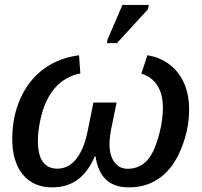

<svg xmlns="http://www.w3.org/2000/svg" viewBox="-20 -768 837 797"><path d="M434.6 -169.4Q434.6 -123 454.8 -95.2Q475.1 -67.4 509.8 -67.4Q555.7 -67.4 587.9 -99.1Q608.9 -120.1 624 -158.9Q639.2 -197.8 647.7 -241.2Q656.2 -284.7 656.2 -318.8Q656.2 -433.6 566.9 -462.4L591.8 -538.6Q646 -529.8 684.8 -499.5Q723.6 -469.2 744.4 -421.9Q765.1 -374.5 765.1 -313.5Q765.1 -233.4 733.4 -153.8Q701.7 -73.2 646.2 -31.7Q590.8 9.8 514.6 9.8Q455.1 9.8 420.9 -21.7Q386.7 -53.2 376 -120.1H374Q345.7 -53.7 302 -22Q258.3 9.8 196.8 9.8Q118.7 9.8 74.7 -43.5Q30.8 -96.7 30.8 -191.9Q30.8 -284.2 65.4 -360.8Q100.1 -437 162.4 -482.4Q224.6 -527.8 308.1 -538.6L313.5 -463.4Q181.6 -436 146.5 -265.6Q137.2 -219.7 137.2 -183.6Q137.2 -67.9 218.3 -67.9Q264.6 -67.9 296.6 -108.2Q328.6 -148.4 343.8 -223.6L367.7 -342.3H463.9L440.4 -226.6Q434.6 -193.8 434.6 -169.4ZM594.2 -729.5 465.3 -588.9H423.8L426.8 -605L488.3 -747.6H597.7Z"/></svg>

Font: Arimo Medium
Style: Italic
Weight: 500
Italic angle: -12°
Designer: Steve Matteson
Foundry: Monotype Imaging Inc.
Version: Version 1.33